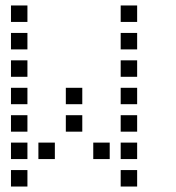

<svg xmlns="http://www.w3.org/2000/svg" viewBox="-20 -700 640 700"><path d="M21 -680Q20 -680 20 -680Q20 -680 20 -679V-621Q20 -620 20 -620Q20 -620 21 -620H79Q80 -620 80 -620Q80 -620 80 -621V-679Q80 -680 80 -680Q80 -680 79 -680ZM421 -680Q420 -680 420 -680Q420 -680 420 -679V-621Q420 -620 420 -620Q420 -620 421 -620H479Q480 -620 480 -620Q480 -620 480 -621V-679Q480 -680 480 -680Q480 -680 479 -680ZM21 -580Q20 -580 20 -580Q20 -580 20 -579V-521Q20 -520 20 -520Q20 -520 21 -520H79Q80 -520 80 -520Q80 -520 80 -521V-579Q80 -580 80 -580Q80 -580 79 -580ZM421 -580Q420 -580 420 -580Q420 -580 420 -579V-521Q420 -520 420 -520Q420 -520 421 -520H479Q480 -520 480 -520Q480 -520 480 -521V-579Q480 -580 480 -580Q480 -580 479 -580ZM21 -480Q20 -480 20 -480Q20 -480 20 -479V-421Q20 -420 20 -420Q20 -420 21 -420H79Q80 -420 80 -420Q80 -420 80 -421V-479Q80 -480 80 -480Q80 -480 79 -480ZM421 -480Q420 -480 420 -480Q420 -480 420 -479V-421Q420 -420 420 -420Q420 -420 421 -420H479Q480 -420 480 -420Q480 -420 480 -421V-479Q480 -480 480 -480Q480 -480 479 -480ZM21 -380Q20 -380 20 -380Q20 -380 20 -379V-321Q20 -320 20 -320Q20 -320 21 -320H79Q80 -320 80 -320Q80 -320 80 -321V-379Q80 -380 80 -380Q80 -380 79 -380ZM221 -380Q220 -380 220 -380Q220 -380 220 -379V-321Q220 -320 220 -320Q220 -320 221 -320H279Q280 -320 280 -320Q280 -320 280 -321V-379Q280 -380 280 -380Q280 -380 279 -380ZM421 -380Q420 -380 420 -380Q420 -380 420 -379V-321Q420 -320 420 -320Q420 -320 421 -320H479Q480 -320 480 -320Q480 -320 480 -321V-379Q480 -380 480 -380Q480 -380 479 -380ZM21 -280Q20 -280 20 -280Q20 -280 20 -279V-221Q20 -220 20 -220Q20 -220 21 -220H79Q80 -220 80 -220Q80 -220 80 -221V-279Q80 -280 80 -280Q80 -280 79 -280ZM221 -280Q220 -280 220 -280Q220 -280 220 -279V-221Q220 -220 220 -220Q220 -220 221 -220H279Q280 -220 280 -220Q280 -220 280 -221V-279Q280 -280 280 -280Q280 -280 279 -280ZM421 -280Q420 -280 420 -280Q420 -280 420 -279V-221Q420 -220 420 -220Q420 -220 421 -220H479Q480 -220 480 -220Q480 -220 480 -221V-279Q480 -280 480 -280Q480 -280 479 -280ZM21 -180Q20 -180 20 -180Q20 -180 20 -179V-121Q20 -120 20 -120Q20 -120 21 -120H79Q80 -120 80 -120Q80 -120 80 -121V-179Q80 -180 80 -180Q80 -180 79 -180ZM121 -180Q120 -180 120 -180Q120 -180 120 -179V-121Q120 -120 120 -120Q120 -120 121 -120H179Q180 -120 180 -120Q180 -120 180 -121V-179Q180 -180 180 -180Q180 -180 179 -180ZM321 -180Q320 -180 320 -180Q320 -180 320 -179V-121Q320 -120 320 -120Q320 -120 321 -120H379Q380 -120 380 -120Q380 -120 380 -121V-179Q380 -180 380 -180Q380 -180 379 -180ZM421 -180Q420 -180 420 -180Q420 -180 420 -179V-121Q420 -120 420 -120Q420 -120 421 -120H479Q480 -120 480 -120Q480 -120 480 -121V-179Q480 -180 480 -180Q480 -180 479 -180ZM21 -80Q20 -80 20 -80Q20 -80 20 -79V-21Q20 -20 20 -20Q20 -20 21 -20H79Q80 -20 80 -20Q80 -20 80 -21V-79Q80 -80 80 -80Q80 -80 79 -80ZM421 -80Q420 -80 420 -80Q420 -80 420 -79V-21Q420 -20 420 -20Q420 -20 421 -20H479Q480 -20 480 -20Q480 -20 480 -21V-79Q480 -80 480 -80Q480 -80 479 -80Z"/></svg>

Font: Doto Medium
Style: Regular
Weight: 500
Monospace: yes
Version: Version 1.000